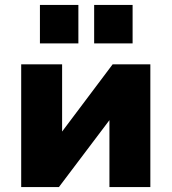

<svg xmlns="http://www.w3.org/2000/svg" viewBox="-20 -759 696 779"><path d="M66 0V-498H232V-204H216L437 -498H590V0H424V-294H441L219 0ZM362 -583V-739H518V-583ZM142 -583V-739H298V-583Z"/></svg>

Font: Nunito Sans 10pt Black
Style: Regular
Weight: 900
Designer: Vernon Adams
Foundry: Vernon Adams
Version: Version 3.101;gftools[0.9.27]